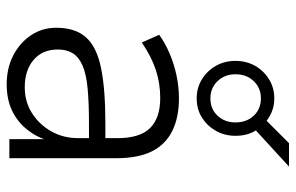

<svg xmlns="http://www.w3.org/2000/svg" viewBox="-175 -701 884 574"><g transform="rotate(90 267.0 -414.0)"><path d="M232 8Q184 8 146 -11.5Q108 -31 85.5 -64.5Q63 -98 63 -140Q63 -197 91.5 -229Q120 -261 183 -274Q246 -287 348 -287H404V-238H351Q288 -238 245 -234Q202 -230 176.5 -219Q151 -208 139.5 -190Q128 -172 128 -145Q128 -99 159 -72.5Q190 -46 241 -46Q284 -46 318 -67.5Q352 -89 372.5 -125Q393 -161 393 -206V-323Q393 -390 363 -420.5Q333 -451 273 -451Q229 -451 189.5 -438Q150 -425 107 -396L84 -448Q109 -466 141 -479.5Q173 -493 207 -500Q241 -507 274 -507Q331 -507 371.5 -487Q412 -467 432.5 -426Q453 -385 453 -319V0H396V-116H400Q390 -81 366.5 -52Q343 -23 309.5 -7.5Q276 8 232 8ZM274 -560Q242 -560 216.5 -576Q191 -592 176.5 -618Q162 -644 162 -676Q162 -708 176.5 -734Q191 -760 216.5 -776Q242 -792 274 -792Q294 -792 310.5 -786Q327 -780 341 -769L408 -836H478L370 -737Q378 -724 382 -709Q386 -694 386 -676Q386 -644 371.5 -618Q357 -592 332 -576Q307 -560 274 -560ZM274 -601Q306 -601 326 -622.5Q346 -644 346 -676Q346 -709 326 -730.5Q306 -752 274 -752Q243 -752 222.5 -730.5Q202 -709 202 -676Q202 -644 222.5 -622.5Q243 -601 274 -601Z"/></g></svg>

Font: Nunitoga
Style: Light
Weight: 300
Designer: Vernon Adams
Foundry: Vernon Adams
Version: Version 1.0